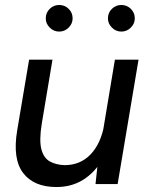

<svg xmlns="http://www.w3.org/2000/svg" viewBox="-20 -740 601 772"><path d="M364 0 374 -92 442 -500H537L453 0ZM49 -215 97 -500H191L148 -243ZM148 -243Q137 -175 146.5 -139.5Q156 -104 181 -90.5Q206 -77 240 -76Q303 -76 344.5 -119.5Q386 -163 400 -242L440 -239Q427 -159 394.5 -103Q362 -47 315 -17.5Q268 12 207 12Q116 12 73 -44.5Q30 -101 49 -215ZM218 -613Q196 -613 180 -629Q164 -645 164 -666Q164 -689 180 -704.5Q196 -720 218 -720Q240 -720 256 -704.5Q272 -689 272 -666Q272 -645 256 -629Q240 -613 218 -613ZM468 -613Q446 -613 430 -629Q414 -645 414 -666Q414 -689 430 -704.5Q446 -720 468 -720Q490 -720 506 -704.5Q522 -689 522 -666Q522 -645 506 -629Q490 -613 468 -613Z"/></svg>

Font: Figtree Light Medium
Style: Italic
Weight: 500
Italic angle: -9.5°
Version: Version 2.000